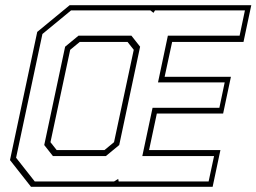

<svg xmlns="http://www.w3.org/2000/svg" viewBox="-20 -720 988 740"><path d="M99.5 0 18.5 -103 123.5 -597 248.5 -700H948.5L918.5 -558.5H643.5L614.5 -424H870L840 -282.5H584.5L554.5 -141.5H829.5L799.5 0ZM114 -20.5H419.5L435.5 -30.5L437.5 -20.5H784L805 -118.5H528.5L568 -304.5H825.5L846 -402.5H589L627 -582.5H903.5L924 -680H577.5L571.5 -670.5L559.5 -680H254L143.5 -589L42 -112ZM184 -118.5 150.5 -161 231 -540 282.5 -582.5H486.5L520 -540L439.5 -161L388 -118.5ZM198.5 -141.5H382.5L419.5 -172L495.5 -528L471.5 -558.5H287.5L250.5 -528L174.5 -172Z"/></svg>

Font: Tourney Condensed ExtraLight
Style: Italic
Weight: 200
Width: 3
Italic angle: -12°
Designer: Tyler Finck
Foundry: Etcetera Type Co
Version: Version 1.010; ttfautohint (v1.8.3)